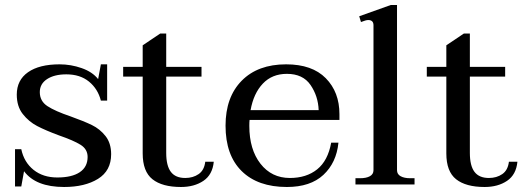

<svg xmlns="http://www.w3.org/2000/svg" viewBox="-20 -737 2106 767"><path d="M76 -53 65 8H40V-141H65Q76 -89 114 -58.5Q152 -28 209 -28Q267 -28 298.5 -49Q330 -70 330 -110Q330 -141 302 -158.5Q274 -176 216 -196Q162 -216 128.5 -233.5Q95 -251 71 -281.5Q47 -312 47 -359Q47 -417 92 -448.5Q137 -480 218 -480Q263 -480 306 -465Q349 -450 372 -421L383 -480H408V-335H383Q371 -382 335.5 -411Q300 -440 245 -440Q197 -440 168 -421Q139 -402 139 -369Q139 -333 169.5 -313Q200 -293 262 -272Q315 -253 347 -237.5Q379 -222 401.5 -193.5Q424 -165 424 -121Q424 -55 371.5 -22.5Q319 10 236 10Q123 10 76 -53Z M834 -91Q829 -39 792.5 -14.5Q756 10 703 10Q628 10 589 -21Q550 -52 550 -124V-431H472V-470H550V-556L620 -603H644V-470H785V-431H644V-126Q644 -75 662.5 -50.5Q681 -26 720 -26Q751 -26 773.5 -41.5Q796 -57 800 -91Z M977 -258Q976 -250 976 -234Q976 -140 1020.5 -83Q1065 -26 1138 -26Q1204 -26 1247 -60.5Q1290 -95 1303 -167H1332Q1324 -87 1272 -38.5Q1220 10 1126 10Q1010 10 945.5 -53.5Q881 -117 881 -235Q881 -349 945.5 -414.5Q1010 -480 1123 -480Q1227 -480 1281.5 -424.5Q1336 -369 1336 -281V-258ZM981 -297H1253Q1251 -353 1220.5 -397.5Q1190 -442 1126 -442Q1067 -442 1030 -403Q993 -364 981 -297Z M1400 -25H1418Q1443 -25 1457.5 -33Q1472 -41 1472 -57V-636Q1472 -657 1451 -657Q1442 -657 1422 -649L1415 -672L1541 -717H1566V-57Q1566 -41 1580.5 -33Q1595 -25 1619 -25H1636V0H1400Z M2047 -91Q2042 -39 2005.5 -14.5Q1969 10 1916 10Q1841 10 1802 -21Q1763 -52 1763 -124V-431H1685V-470H1763V-556L1833 -603H1857V-470H1998V-431H1857V-126Q1857 -75 1875.5 -50.5Q1894 -26 1933 -26Q1964 -26 1986.5 -41.5Q2009 -57 2013 -91Z"/></svg>

Font: TavirajRegular
Style: Regular
Weight: 400
Designer: Katatrad Team
Foundry: CadsonDemak
Version: Version 1.001